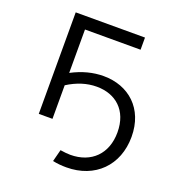

<svg xmlns="http://www.w3.org/2000/svg" viewBox="-132 -631 856 935"><g transform="rotate(20 296.0 -163.5)"><path d="M101 0H172V-174C221 -205 271 -221 322 -221C419 -221 492 -161 492 -46C492 65 422 135 313 135C298 135 281 133 261 130L245 192C268 197 292 199 316 199C464 199 564 99 564 -49C564 -196 465 -281 336 -281C281 -281 227 -267 172 -238V-463H460V-526H101Z"/></g></svg>

Font: Malon Grotesk
Style: Regular
Weight: 400
Designer: Julieta Ulanovsky
Foundry: Julieta Ulanovsky
Version: Version 7.200